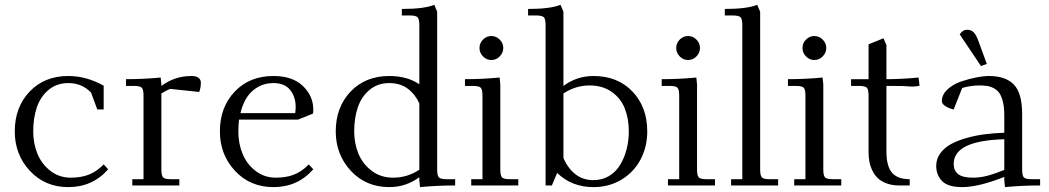

<svg xmlns="http://www.w3.org/2000/svg" viewBox="-20 -766 4334 793"><path d="M41 -223.1Q41 -323.2 102.3 -387.7Q163.6 -452.1 262.2 -452.1Q336.9 -452.1 408.2 -412.1V-314H381.8L356 -383.8Q318.4 -422.9 262.2 -422.9Q214.4 -422.9 180.9 -395Q147.5 -367.2 132.3 -323Q117.2 -278.8 117.2 -223.1Q117.2 -173.3 134.8 -130.6Q152.3 -87.9 188.5 -60.1Q224.6 -32.2 272 -32.2Q316.4 -32.2 348.6 -45.4Q380.9 -58.6 408.2 -86.9L426.8 -66.9Q362.3 6.8 262.2 6.8Q166 6.8 103.5 -60.3Q41 -127.4 41 -223.1Z M500.5 -411.1V-439Q573.2 -439 643.6 -445.8L646.5 -418V-411.1Q701.7 -452.1 770.5 -452.1Q790.5 -452.1 800 -444.6Q809.6 -437 809.6 -424.8Q809.6 -403.3 802.7 -386.2L682.6 -398.9Q667.5 -392.6 646.5 -379.9V-65.9Q646.5 -41 653.6 -33.4Q660.6 -25.9 685.5 -25.9H720.7V0H526.4V-25.9H572.8V-371.1Q572.8 -396 565.7 -403.6Q558.6 -411.1 533.7 -411.1Z M888.2 -223.1Q888.2 -323.2 949.5 -387.7Q1010.7 -452.1 1109.4 -452.1Q1188 -452.1 1231 -410.9Q1273.9 -369.6 1273.9 -314Q1273.9 -302.7 1272.9 -296.9L1210.9 -272H967.3Q964.4 -247.6 964.4 -223.1Q964.4 -173.3 981.9 -130.6Q999.5 -87.9 1035.6 -60.1Q1071.8 -32.2 1119.1 -32.2Q1163.6 -32.2 1195.8 -45.4Q1228 -58.6 1255.4 -86.9L1273.9 -66.9Q1209.5 6.8 1109.4 6.8Q1013.2 6.8 950.7 -60.3Q888.2 -127.4 888.2 -223.1ZM973.1 -298.8H1199.2Q1201.2 -312.5 1201.2 -324.2Q1201.2 -365.7 1178.5 -394.3Q1155.8 -422.9 1109.4 -422.9Q1060.5 -422.9 1024.2 -391.8Q987.8 -360.8 973.1 -298.8Z M1366.7 -223.1Q1366.7 -323.2 1428 -387.7Q1489.3 -452.1 1587.9 -452.1Q1661.6 -452.1 1711.9 -418V-662.1Q1711.9 -687 1704.8 -694.6Q1697.8 -702.1 1672.9 -702.1H1639.6V-729Q1731.9 -729 1773.9 -746.1L1785.6 -717.8V-65.9Q1785.6 -41 1792.7 -33.4Q1799.8 -25.9 1824.7 -25.9H1859.9V0Q1784.7 0 1714.8 6.8L1711.9 -21V-34.2Q1656.7 6.8 1587.9 6.8Q1491.7 6.8 1429.2 -60.3Q1366.7 -127.4 1366.7 -223.1ZM1442.9 -223.1Q1442.9 -174.8 1460 -132.3Q1477.1 -89.8 1514.6 -61Q1552.2 -32.2 1603.5 -32.2Q1662.6 -32.2 1711.9 -64.9V-338.9Q1695.8 -375.5 1664.8 -399.2Q1633.8 -422.9 1587.9 -422.9Q1540 -422.9 1506.6 -395Q1473.1 -367.2 1458 -323Q1442.9 -278.8 1442.9 -223.1Z M1900.4 -411.1V-439Q1973.1 -439 2043.5 -445.8L2046.4 -418V-65.9Q2046.4 -41 2053.5 -33.4Q2060.5 -25.9 2085.4 -25.9H2120.6V0H1926.3V-25.9H1972.7V-371.1Q1972.7 -396 1965.6 -403.6Q1958.5 -411.1 1933.6 -411.1ZM1974.9 -533Q1960.4 -547.9 1960.4 -567.9Q1960.4 -587.9 1974.9 -602.5Q1989.3 -617.2 2009.3 -617.2Q2029.3 -617.2 2043.9 -602.5Q2058.6 -587.9 2058.6 -567.9Q2058.6 -547.9 2043.9 -533Q2029.3 -518.1 2009.3 -518.1Q1989.3 -518.1 1974.9 -533Z M2161.1 -702.1V-729Q2252.9 -729 2294.9 -746.1L2307.1 -717.8V-411.1Q2362.3 -452.1 2431.2 -452.1Q2530.8 -452.1 2592 -388.2Q2653.3 -324.2 2653.3 -223.1Q2653.3 -160.2 2626 -107.9Q2598.6 -55.7 2547.4 -24.4Q2496.1 6.8 2431.2 6.8Q2341.3 6.8 2281.2 -51.8L2259.3 0H2233.4V-662.1Q2233.4 -687 2226.3 -694.6Q2219.2 -702.1 2194.3 -702.1ZM2307.1 -113.8Q2324.7 -71.8 2356 -46.9Q2387.2 -22 2431.2 -22Q2467.3 -22 2495.8 -39.3Q2524.4 -56.6 2541.7 -85.7Q2559.1 -114.7 2568.1 -149.9Q2577.1 -185.1 2577.1 -223.1Q2577.1 -276.9 2560.1 -319.1Q2543 -361.3 2505.6 -387.2Q2468.3 -413.1 2415 -413.1Q2357.4 -413.1 2307.1 -379.9Z M2712.9 -411.1V-439Q2785.6 -439 2856 -445.8L2858.9 -418V-65.9Q2858.9 -41 2866 -33.4Q2873 -25.9 2897.9 -25.9H2933.1V0H2738.8V-25.9H2785.2V-371.1Q2785.2 -396 2778.1 -403.6Q2771 -411.1 2746.1 -411.1ZM2787.4 -533Q2772.9 -547.9 2772.9 -567.9Q2772.9 -587.9 2787.4 -602.5Q2801.8 -617.2 2821.8 -617.2Q2841.8 -617.2 2856.4 -602.5Q2871.1 -587.9 2871.1 -567.9Q2871.1 -547.9 2856.4 -533Q2841.8 -518.1 2821.8 -518.1Q2801.8 -518.1 2787.4 -533Z M2973.6 -702.1V-729Q3065.4 -729 3107.4 -746.1L3119.6 -717.8V-65.9Q3119.6 -41 3126.7 -33.4Q3133.8 -25.9 3158.7 -25.9H3193.8V0H2999.5V-25.9H3045.9V-662.1Q3045.9 -687 3038.8 -694.6Q3031.7 -702.1 3006.8 -702.1Z M3234.4 -411.1V-439Q3307.1 -439 3377.4 -445.8L3380.4 -418V-65.9Q3380.4 -41 3387.5 -33.4Q3394.5 -25.9 3419.4 -25.9H3454.6V0H3260.3V-25.9H3306.6V-371.1Q3306.6 -396 3299.6 -403.6Q3292.5 -411.1 3267.6 -411.1ZM3308.8 -533Q3294.4 -547.9 3294.4 -567.9Q3294.4 -587.9 3308.8 -602.5Q3323.2 -617.2 3343.3 -617.2Q3363.3 -617.2 3377.9 -602.5Q3392.6 -587.9 3392.6 -567.9Q3392.6 -547.9 3377.9 -533Q3363.3 -518.1 3343.3 -518.1Q3323.2 -518.1 3308.8 -533Z M3495.1 -411.1V-439H3567.4V-583L3628.9 -607.9L3641.1 -580.1V-439Q3703.6 -439 3773.9 -445.8L3777.3 -418V-411.1L3749 -408.2Q3719.2 -411.1 3672.4 -411.1H3641.1V-141.1Q3641.1 -79.6 3664.1 -52.7Q3687 -25.9 3737.3 -25.9V0H3694.3Q3665.5 0 3643.1 -8.1Q3620.6 -16.1 3606.7 -29.1Q3592.8 -42 3583.7 -60.3Q3574.7 -78.6 3571 -97.2Q3567.4 -115.7 3567.4 -136.2V-371.1Q3567.4 -396 3560.3 -403.6Q3553.2 -411.1 3528.3 -411.1Z M3846.7 -81.1Q3846.7 -109.9 3863.8 -133.1Q3880.9 -156.2 3908.4 -171.1Q3936 -186 3973.6 -196.5Q4011.2 -207 4049.1 -211.7Q4086.9 -216.3 4127.9 -217.8V-290Q4127.9 -322.3 4122.3 -345.2Q4116.7 -368.2 4107.9 -381.1Q4099.1 -394 4084.7 -401.6Q4070.3 -409.2 4056.6 -411.1Q4043 -413.1 4023.9 -413.1Q3990.7 -413.1 3954.1 -402.8L3918.9 -314Q3899.9 -317.9 3885 -327.4Q3870.1 -336.9 3870.1 -348.1Q3870.1 -375.5 3893.6 -397Q3917 -418.5 3950.4 -429.7Q3983.9 -440.9 4013.7 -446.5Q4043.5 -452.1 4064 -452.1Q4133.8 -452.1 4167.7 -416.5Q4201.7 -380.9 4201.7 -294.9V-65.9Q4201.7 -41 4208.7 -33.4Q4215.8 -25.9 4240.7 -25.9H4275.9V0Q4200.7 0 4130.9 6.8L4127.9 -21V-35.2Q4021 6.8 3954.1 6.8Q3895.5 6.8 3871.1 -18.1Q3846.7 -43 3846.7 -81.1ZM3918.9 -88.9Q3918.9 -61 3937.7 -46.6Q3956.5 -32.2 3998 -32.2Q4025.4 -32.2 4053 -38.8Q4080.6 -45.4 4127.9 -64V-190.9Q3918.9 -185.1 3918.9 -88.9ZM3943.8 -624Q3956.1 -643.1 3974.1 -643.1Q3991.2 -643.1 4001.7 -632.3Q4012.2 -621.6 4022 -594.2L4055.7 -502L4031.7 -493.2Z"/></svg>

Font: Dihjauti
Style: Regular
Weight: 400
Designer: T. Christopher White
Version: Version 3.0.0